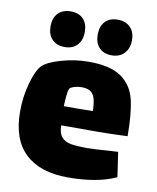

<svg xmlns="http://www.w3.org/2000/svg" viewBox="-88 -817 762 934"><g transform="rotate(10 293.0 -350.0)"><path d="M491 -114Q502 -114 531 -116L549 6Q457 49 311 49Q174 49 100.5 -20Q27 -89 27 -228Q27 -299 45.5 -366Q64 -433 88 -459Q113 -485 181 -504Q249 -523 315 -523Q422 -523 476 -485Q530 -447 546.5 -379.5Q563 -312 563 -199Q482 -195 405 -195H236Q236 -157 252 -138Q268 -119 297.5 -113.5Q327 -108 381 -108Q411 -108 491 -114ZM232 -289H294Q350 -289 375 -290Q375 -347 359 -371Q343 -395 303 -395Q271 -395 248 -382Q240 -378 236.5 -350.5Q233 -323 232 -289ZM186 -573Q146 -573 123.5 -596.5Q101 -620 101 -660Q101 -702 123.5 -725.5Q146 -749 186 -749Q226 -749 248 -726Q270 -703 270 -662Q270 -621 247.5 -597Q225 -573 186 -573ZM418 -573Q378 -573 356 -596.5Q334 -620 334 -660Q334 -702 356 -725.5Q378 -749 418 -749Q457 -749 480 -726Q503 -703 503 -662Q503 -622 480 -597.5Q457 -573 418 -573Z"/></g></svg>

Font: Lalezar
Style: Bold
Weight: 700
Designer: Borna Izadpanah
Foundry: Borna Izadpanah
Version: Version 1.003;January 24, 2021;FontCreator 13.0.0.2683 64-bi